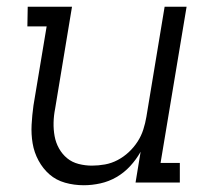

<svg xmlns="http://www.w3.org/2000/svg" viewBox="-20 -540 640 568"><path d="M228 8Q199 8 172.5 0.5Q146 -7 126.5 -24Q107 -41 94 -65Q81 -89 76.5 -116Q72 -143 73.5 -171Q75 -199 79 -228L118 -462H61L62 -520H193L143 -218Q139 -198 138.5 -177.5Q138 -157 141.5 -137.5Q145 -118 154.5 -101Q164 -84 178.5 -72Q193 -60 212.5 -55Q232 -50 252 -50Q271 -50 290.5 -53.5Q310 -57 328 -66.5Q346 -76 361 -90Q376 -104 387 -121Q398 -138 404 -157Q410 -176 413 -194L467 -520H532L455 -58H512V0H381L396 -91Q383 -68 365 -48.5Q347 -29 324.5 -16Q302 -3 277 2.5Q252 8 228 8Z"/></svg>

Font: Iosevka HT Light Extended
Style: Italic
Weight: 300
Width: 7
Italic angle: -9°
Monospace: yes
Designer: Belleve Invis
Foundry: Belleve Invis
Version: Version 32.3.0; ttfautohint (v1.8.4)